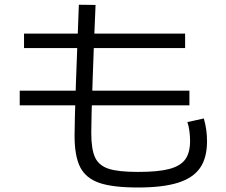

<svg xmlns="http://www.w3.org/2000/svg" viewBox="-20 -790 978 831"><path d="M302.7 -203.1Q302.7 -256.8 308.6 -430.2Q314.5 -603.5 321.3 -769.5L393.6 -768.6Q386.7 -612.3 380.9 -442.4Q375 -272.5 375 -214.8Q375 -143.6 391.6 -108.4Q408.2 -73.2 450.2 -59.6Q492.2 -45.9 577.1 -45.9Q664.1 -45.9 712.4 -58.6Q760.7 -71.3 781.7 -100.1Q802.7 -128.9 802.7 -180.7Q802.7 -200.2 799.8 -222.7Q796.9 -245.1 791 -261.7L862.3 -277.3Q870.1 -249 873 -226.1Q876 -203.1 876 -178.7Q876 -106.4 845.7 -63Q815.4 -19.5 750 1Q684.6 21.5 577.1 21.5Q467.8 21.5 409.7 1.5Q351.6 -18.6 327.1 -66.4Q302.7 -114.3 302.7 -203.1ZM65.4 -397.5H799.8V-334H65.4ZM84 -644.5H781.2V-582H84Z"/></svg>

Font: WEMIX Pretendard Variable
Style: Regular
Weight: 400
Designer: Base glyphs from Inter by Rasmus Andersson; Hangeul glyphs from Noto Sans CJK(Source Han Sans) by Jang Soo-young and Kan
Foundry: Kil Hyung-jin
Version: Version 1.000;Glyphs 3.2 (3208)